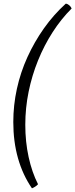

<svg xmlns="http://www.w3.org/2000/svg" viewBox="-20 -820 408 1040"><path d="M153 200Q103 127 77.5 37Q52 -53 52 -159Q52 -250 71.5 -339Q91 -428 128.5 -510.5Q166 -593 218 -666.5Q270 -740 336 -800Q345 -800 354.5 -792Q364 -784 368 -774Q311 -717 265 -645.5Q219 -574 186 -492.5Q153 -411 135 -323Q117 -235 117 -144Q117 -52 135 30.5Q153 113 186 178Q179 186 169 192Q159 198 153 200Z"/></svg>

Font: Texturina 12pt ExtraLight
Style: Italic
Weight: 250
Italic angle: -11°
Designer: Guillermo Torres Carreño
Foundry: Omnibus-Type
Version: Version 1.002